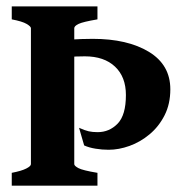

<svg xmlns="http://www.w3.org/2000/svg" viewBox="-20 -586 585 606"><path d="M517.6 -304.2Q517.6 -257.8 499.5 -222.2Q481.4 -186.5 452.1 -162.1Q422.9 -137.7 388.9 -125.5Q355 -113.3 322.8 -113.3Q302.2 -113.3 281.5 -116.7Q260.7 -120.1 245.6 -127L229.5 -182.6Q248 -174.3 260 -171.6Q272 -168.9 288.1 -168.9Q325.2 -168.9 351.3 -195.8Q377.4 -222.7 377.4 -286.1Q377.4 -343.3 343 -375.7Q308.6 -408.2 247.6 -408.2Q222.2 -408.2 189 -406Q155.8 -403.8 121.6 -400.4L116.2 -453.6Q156.7 -458.5 198.2 -460.9Q239.7 -463.4 272.9 -463.4Q382.3 -463.4 450 -422.4Q517.6 -381.3 517.6 -304.2ZM17.1 0V-40.5Q47.9 -46.4 62.7 -54Q77.6 -61.5 77.6 -67.9V-497.1Q77.6 -502.4 64 -510.5Q50.3 -518.6 17.1 -524.9V-565.9H287.6V-524.9Q241.7 -517.1 228 -510.5Q214.4 -503.9 214.4 -497.1V-67.9Q214.4 -62.5 227.5 -55.4Q240.7 -48.3 287.6 -40.5V0Z"/></svg>

Font: Dai Banna SIL
Style: Bold
Weight: 700
Designer: Victor Gaultney
Foundry: SIL International
Version: Version 4.000